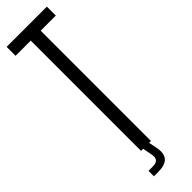

<svg xmlns="http://www.w3.org/2000/svg" viewBox="-315 -791 911 911"><g transform="rotate(-45 140.0 -336.0)"><path d="M107 0V-740H5V-800H275V-740H173.5V0ZM65 128.5V92H93.5Q116.5 92 125.5 81.5Q134.5 71 130.5 48.5L120.5 -3.5H160.5L170.5 48.5Q177 89 158 108.8Q139 128.5 93.5 128.5Z"/></g></svg>

Font: Big Shoulders Display Thin
Style: Regular
Weight: 400
Version: Version 2.002